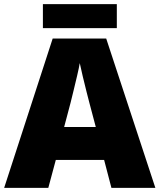

<svg xmlns="http://www.w3.org/2000/svg" viewBox="-20 -902 766 922"><path d="M515 0 480 -134H248L212 0H0L233 -717H490L726 0ZM409 -409Q404 -428 395 -463.5Q386 -499 377 -537Q368 -575 363 -599Q359 -575 350.5 -539Q342 -503 333.5 -468Q325 -433 319 -409L288 -292H440ZM541 -882V-767H186V-882Z"/></svg>

Font: Noto Kufi Arabic Black
Style: Regular
Weight: 900
Designer: Monotype Design Team, David Williams, Khaled Hosny
Foundry: Google LLC
Version: Version 2.109; ttfautohint (v1.8.4.7-5d5b)